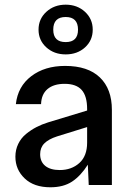

<svg xmlns="http://www.w3.org/2000/svg" viewBox="-20 -792 562 822"><path d="M195.8 9.8Q125.5 9.8 85.7 -28.1Q45.9 -65.9 45.9 -121.1Q45.9 -150.9 58.1 -176Q70.3 -201.2 91.6 -218.5Q112.8 -235.8 136 -247.8Q159.2 -259.8 186 -268.1L353 -318.8V-325.2Q353 -380.9 329.6 -407Q306.2 -433.1 256.8 -433.1Q210 -433.1 183.6 -410.9Q157.2 -388.7 155.8 -346.2H47.9Q56.2 -421.9 113.8 -465.8Q171.4 -509.8 258.8 -509.8Q356.4 -509.8 407.7 -460.4Q459 -411.1 459 -321.8V0H359.9L356 -86.9Q325.7 -39.1 288.6 -14.6Q251.5 9.8 195.8 9.8ZM145 -665Q145 -710.9 178.5 -741.5Q211.9 -772 261.2 -772Q310.5 -772 343.8 -741.5Q377 -710.9 377 -665Q377 -619.1 344 -589.1Q311 -559.1 261.2 -559.1Q211.4 -559.1 178.2 -589.4Q145 -619.6 145 -665ZM151.9 -131.8Q151.9 -99.6 173.8 -81.8Q195.8 -64 235.8 -64Q286.1 -64 319.6 -94Q353 -124 353 -181.2V-248L224.1 -208Q188 -196.3 169.9 -178.2Q151.9 -160.2 151.9 -131.8ZM208 -665Q208 -611.8 261.2 -611.8Q314 -611.8 314 -665Q314 -719.2 261.2 -719.2Q208 -719.2 208 -665Z"/></svg>

Font: TASA Orbiter Text Medium
Style: Regular
Weight: 500
Designer: Weizhong Zhang
Version: Version 1.000;Glyphs 3.1.2 (3151)